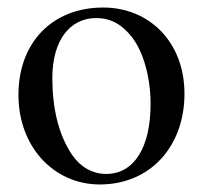

<svg xmlns="http://www.w3.org/2000/svg" viewBox="-20 -480 540 510"><path d="M470 -231C470 -369 376 -460 254 -460C119 -460 29 -367 29 -228C29 -89 124 10 245 10C380 10 470 -92 470 -231ZM380 -204C380 -88 336 -18 262 -18C226 -18 194 -36 172 -68C135 -122 119 -194 119 -273C119 -373 166 -432 235 -432C278 -432 306 -412 330 -382C362 -341 380 -272 380 -204Z"/></svg>

Font: STIXGeneral
Style: Regular
Weight: 400
Designer: MicroPress Inc., with final additions and corrections provided by Coen Hoffman, Elsevier (retired)
Version: Version 1.1.0